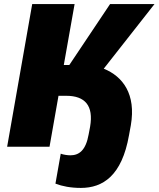

<svg xmlns="http://www.w3.org/2000/svg" viewBox="-20 -720 778 942"><path d="M15 0H223L267 -250H305C397 -250 440 -202 422 -98L415 -61C401 18 368 42 325 42C312 42 290 39 278 34L252 181C286 194 327 202 377 202C484 202 578 143 613 -57L622 -106C648 -258 583 -345 489 -383L738 -700H520L320 -401H293L346 -700H138Z"/></svg>

Font: Fixel Display 20240404 Black
Style: Italic
Weight: 900
Italic angle: -10°
Designer: AlfaBravo + MacPaw
Foundry: Kyrylo Tkachov, Marchela Mozhyna, Serhii Makarenko, Maria Weinstein, Zakhar Kryvoshyya
Version: Version 1.211;Glyphs 3.2 (3225)